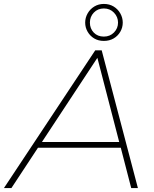

<svg xmlns="http://www.w3.org/2000/svg" viewBox="-65 -956 781 976"><path d="M-45 0 419 -700H452L636 0H602L549 -205H128L-7 0ZM541 -234 430 -662 148 -234ZM463 -748Q435 -748 414 -760.5Q393 -773 380.5 -794.5Q368 -816 368 -841Q368 -866 380.5 -888Q393 -910 414.5 -923Q436 -936 463 -936Q491 -936 512.5 -923Q534 -910 546.5 -888Q559 -866 559 -841Q559 -816 546.5 -794.5Q534 -773 512.5 -760.5Q491 -748 463 -748ZM463 -770Q494 -770 514.5 -791Q535 -812 535 -841Q535 -870 514.5 -891.5Q494 -913 463 -913Q432 -913 412 -892Q392 -871 392 -841Q392 -811 411.5 -790.5Q431 -770 463 -770Z"/></svg>

Font: Montserrat Thin ExtraLight
Style: Italic
Weight: 250
Italic angle: -11.3°
Version: Version 9.000